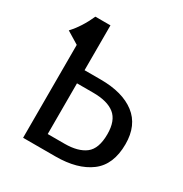

<svg xmlns="http://www.w3.org/2000/svg" viewBox="-161 -813 895 938"><g transform="rotate(30 286.5 -344.5)"><path d="M548 -223Q548 -107 476.5 -53.5Q405 0 281 0H99V-524L30 -566Q76 -615 109 -689H194V-436H285Q409 -436 478.5 -382.5Q548 -329 548 -223ZM447 -221Q447 -297 406.5 -329.5Q366 -362 286 -362H194V-76H289Q365 -76 406 -107.5Q447 -139 447 -221Z"/></g></svg>

Font: FiraGO
Style: Regular
Weight: 400
Designer: bBox Type
Foundry: bBox Type GmbH
Version: Version 1.001;April 20, 2020;FontCreator 12.0.0.2555 64-bit